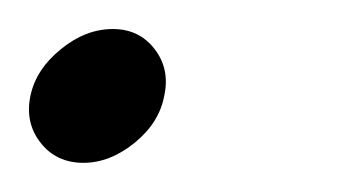

<svg xmlns="http://www.w3.org/2000/svg" viewBox="-34 -94 245 131"><path d="M22.9 17.1Q4.4 17.1 -6.3 3.4Q-17.1 -10.3 -13.2 -28.8Q-9.3 -46.9 7.6 -60.5Q24.4 -74.2 43 -74.2Q61 -74.2 71.5 -60.5Q82 -46.9 78.1 -28.8Q74.7 -10.3 57.9 3.4Q41 17.1 22.9 17.1Z"/></svg>

Font: Florida Vibes
Style: Regular
Weight: 400
Italic angle: -30°
Designer: Turbologo.com
Foundry: Turbologo.com
Version: Version 1.000;hotconv 1.0.109;makeotfexe 2.5.65596